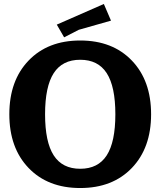

<svg xmlns="http://www.w3.org/2000/svg" viewBox="-20 -928 808 967"><path d="M384 -724Q547 -724 644 -623Q741 -522 741 -352.5Q741 -183 644 -82Q547 19 384 19Q221 19 124 -82Q27 -183 27 -352.5Q27 -522 124 -623Q221 -724 384 -724ZM384 -627Q294 -627 250.5 -559.5Q207 -492 207 -352.5Q207 -213 250.5 -145.5Q294 -78 384 -78Q474 -78 517.5 -145.5Q561 -213 561 -352.5Q561 -492 517.5 -559.5Q474 -627 384 -627ZM503 -908 539 -824Q396 -784 377 -778L303 -740L266 -804Z"/></svg>

Font: Andada SC
Style: Bold
Weight: 700
Designer: Carolina Giovagnoli
Foundry: Carolina Giovagnoli
Version: Version 1.003